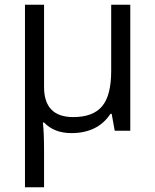

<svg xmlns="http://www.w3.org/2000/svg" viewBox="-20 -555 659 815"><path d="M167 -186Q167 -58 291 -58Q375 -58 413.5 -104Q452 -150 452 -254V-535H533V0H467L454 -72H449Q395 10 283 10Q210 10 167 -35H162Q167 6 167 84V240H86V-535H167Z"/></svg>

Font: Stephens Clock
Style: Regular
Weight: 400
Designer: Peter Wiegel (catfonts.de) with slight modifications by DT1.org
Version: Version 0.9.1